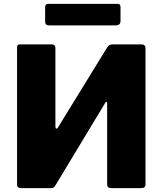

<svg xmlns="http://www.w3.org/2000/svg" viewBox="-20 -971 839 991"><path d="M246 -742Q266 -742 266 -723V-319Q266 -308 271 -307Q276 -306 281 -316L533 -726Q541 -737 547 -739.5Q553 -742 565 -742H710Q731 -742 731 -721V-19Q731 0 708 0H555Q533 0 533 -20V-438Q533 -444 529.5 -445Q526 -446 523 -440L266 -14Q260 -4 253.5 -2Q247 0 240 0H89Q80 0 74 -4.5Q68 -9 68 -17V-726Q68 -742 82 -742ZM602 -935V-862Q602 -840 576 -840H233Q222 -840 217.5 -845Q213 -850 213 -860V-933Q213 -951 227 -951H588Q602 -951 602 -935Z"/></svg>

Font: Libre Franklin ExtraBold
Style: Regular
Weight: 800
Designer: Pablo Impallari, Rodrigo Fuenzalida, Nhung Nguyen
Foundry: Impallari Type
Version: Version 3.000